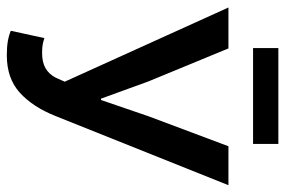

<svg xmlns="http://www.w3.org/2000/svg" viewBox="-160 -684 856 577"><g transform="rotate(90 268.5 -396.0)"><path d="M147 12Q122 12 104.5 9Q87 6 73 0L95 -101Q103 -98 113 -96Q123 -94 140 -94Q167 -94 185 -104Q203 -114 214 -135L226 -162L3 -654H126L225 -414L277 -271H281L330 -414L420 -654H537L329 -134Q302 -66 259 -27Q216 12 147 12ZM125 -728V-804H413V-728Z"/></g></svg>

Font: Source Sans 3 SemiBold
Style: Regular
Weight: 600
Designer: Paul D. Hunt
Foundry: Adobe
Version: Version 3.046;hotconv 1.0.118;makeotfexe 2.5.65603